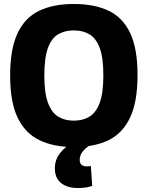

<svg xmlns="http://www.w3.org/2000/svg" viewBox="-20 -730 742 966"><path d="M352 10Q251 10 179 -24.5Q107 -59 69 -137.5Q31 -216 31 -350Q31 -483 68 -562Q105 -641 176.5 -675.5Q248 -710 351 -710Q455 -710 526.5 -676Q598 -642 635 -563.5Q672 -485 672 -353Q672 -217 634 -137.5Q596 -58 524.5 -24Q453 10 352 10ZM351 -123Q397 -123 430 -143Q463 -163 481.5 -212.5Q500 -262 500 -350Q500 -440 481.5 -489Q463 -538 430 -557.5Q397 -577 351 -577Q307 -577 273.5 -558Q240 -539 221.5 -489.5Q203 -440 203 -350Q203 -260 222 -211Q241 -162 274 -142.5Q307 -123 351 -123ZM371 216Q319 216 287.5 191Q256 166 256 117Q256 72 284 38Q312 4 351 -16L440 -4Q381 31 381 73Q381 92 391 99.5Q401 107 417 107Q428 107 437 105L444 205Q417 216 371 216Z"/></svg>

Font: Georama
Style: Bold
Weight: 700
Designer: Jean-Baptiste Levee
Foundry: Production Type
Version: Version 1.000